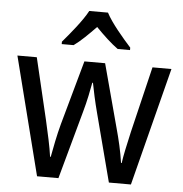

<svg xmlns="http://www.w3.org/2000/svg" viewBox="-54 -818 827 868"><g transform="rotate(5 360.0 -383.5)"><path d="M401 -766H316C293 -722 241 -659 205 -617V-606H259C290 -628 324 -662 358 -697C392 -662 427 -629 459 -606H515V-617C479 -657 424 -721 401 -766ZM391 -311 472 -1H572L709 -537H623L551 -237C538 -180 526 -125 522 -94H519C512 -145 498 -203 486 -246L408 -537H314L233 -246C219 -195 207 -132 200 -94H197C191 -139 177 -201 164 -258L98 -537H10L146 -1H243L328 -310C342 -359 352 -411 358 -444H361C367 -412 378 -360 391 -311Z"/></g></svg>

Font: Noto Sans Gurmukhi UI SemiCondensed
Style: Regular
Weight: 400
Width: 4
Designer: Jelle Bosma - Monotype Design Team
Foundry: Monotype Imaging Inc.
Version: Version 2.004